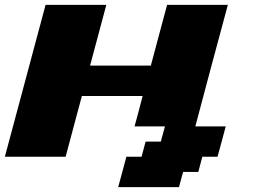

<svg xmlns="http://www.w3.org/2000/svg" viewBox="-20 -645 1040 790"><path d="M466.3 125H716.3L733.4 62.5H795.9L812.5 0H875Q880.9 -21 892.1 -62.5Q903.3 -104 908.7 -125H783.7Q805.7 -208.5 850.3 -375.2Q895 -542 917.5 -625H667.5Q656.2 -583.5 634 -500Q611.8 -416.5 600.6 -375H350.6Q361.8 -416.5 384 -500Q406.2 -583.5 417.5 -625H167.5Q139.6 -520.5 83.7 -312.3Q27.8 -104 0 0H250Q261.2 -42 283.4 -125Q305.7 -208 316.9 -250H566.9Q561.5 -229 550.5 -187.3Q539.6 -145.5 533.7 -125H658.7L641.6 -62.5H579.1L562.5 0H500Q494.1 21 483.2 62.5Q472.2 104 466.3 125Z"/></svg>

Font: Faithful 32x
Style: BoldOblique
Weight: 400
Foundry: Faithful Resource Pack
Version: Version 1.0; January 27, 2023